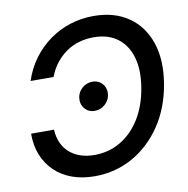

<svg xmlns="http://www.w3.org/2000/svg" viewBox="-83 -820 892 911"><g transform="rotate(-10 363.0 -364.0)"><path d="M301.8 11.2Q242.2 11.2 193.4 -6.3Q144.5 -23.9 109.9 -57.1Q75.2 -90.3 56.4 -136.7Q37.6 -183.1 38.1 -240.2H148.4Q150.4 -203.6 163.3 -175.3Q176.3 -147 198.7 -127.7Q221.2 -108.4 251 -98.4Q280.8 -88.4 317.4 -88.4Q387.2 -88.4 444.1 -122.3Q501 -156.2 539.1 -218Q577.1 -279.8 590.8 -363.3Q605 -447.3 587.2 -509.3Q569.3 -571.3 523.9 -605.2Q478.5 -639.2 408.7 -639.2Q372.1 -639.2 338.4 -629.4Q304.7 -619.6 276.4 -599.9Q248 -580.1 225.8 -551.8Q203.6 -523.4 189.9 -486.8H79.1Q98.1 -544.9 132.3 -591.3Q166.5 -637.7 212.4 -670.9Q258.3 -704.1 312.5 -721.4Q366.7 -738.8 425.8 -738.8Q525.4 -738.8 593.5 -692.1Q661.6 -645.5 690.4 -561Q719.2 -476.6 700.2 -363.3Q681.6 -251 624.8 -166.5Q567.9 -82 484.4 -35.4Q400.9 11.2 301.8 11.2ZM355.5 -294.4Q324.7 -294.4 306.4 -316.7Q288.1 -338.9 293 -370.6Q297.4 -397 318.6 -414.8Q339.8 -432.6 366.7 -432.6Q397.5 -432.6 415.8 -410.4Q434.1 -388.2 429.2 -356.9Q424.8 -330.6 403.6 -312.5Q382.3 -294.4 355.5 -294.4Z"/></g></svg>

Font: Inter 28pt Medium
Style: Italic
Weight: 500
Italic angle: -9.3988°
Designer: Rasmus Andersson
Foundry: rsms
Version: Version 4.001;git-66647c0bb